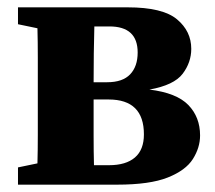

<svg xmlns="http://www.w3.org/2000/svg" viewBox="-20 -503 587 523"><path d="M29 0V-47L82 -58Q83 -94 83 -136Q83 -178 83 -210V-273Q83 -305 83 -347Q83 -389 82 -426L29 -437V-483H328Q423 -483 462 -450.5Q501 -418 501 -370Q501 -333 477.5 -302Q454 -271 387 -259Q461 -250 493 -217Q525 -184 525 -134Q525 -101 505.5 -70Q486 -39 437 -19.5Q388 0 299 0ZM235 -210Q235 -177 235 -133.5Q235 -90 236 -53H277Q323 -53 347.5 -74Q372 -95 372 -137Q372 -232 276 -232H235ZM278 -431H237Q236 -398 235.5 -357.5Q235 -317 235 -279H272Q314 -279 334.5 -300.5Q355 -322 355 -360Q355 -431 278 -431Z"/></svg>

Font: Source Serif 4
Style: Bold
Weight: 700
Designer: Frank Grießhammer
Foundry: Adobe
Version: Version 4.005;hotconv 1.1.0;makeotfexe 2.6.0